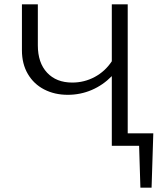

<svg xmlns="http://www.w3.org/2000/svg" viewBox="-20 -678 761 893"><path d="M685 195H633L627 0H500V-324Q459 -282 406.5 -259.5Q354 -237 295 -237Q234 -237 185.5 -262Q137 -287 109.5 -334Q82 -381 82 -444V-658H156V-467Q156 -386 199 -340Q242 -294 316 -294Q372 -294 420.5 -320Q469 -346 500 -393V-658H574V-58H693Z"/></svg>

Font: Ysabeau Infant
Style: Regular
Weight: 400
Designer: Christian Thalmann (Catharsis Fonts)
Version: Version 0.003